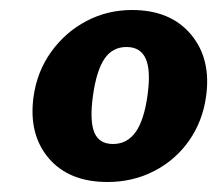

<svg xmlns="http://www.w3.org/2000/svg" viewBox="-20 -772 434 384"><path d="M392 -578Q385 -529 358 -490.5Q331 -452 288.5 -430Q246 -408 195 -408Q118 -408 77.5 -455.5Q37 -503 47 -578Q54 -629 82.5 -668.5Q111 -708 153 -730Q195 -752 244 -752Q321 -752 362 -703Q403 -654 392 -578ZM233 -678Q205 -678 189 -654.5Q173 -631 166 -581Q159 -531 168.5 -507.5Q178 -484 206 -484Q234 -484 251 -507.5Q268 -531 275 -581Q282 -631 271.5 -654.5Q261 -678 233 -678Z"/></svg>

Font: Morrison ExtraBold
Style: Regular
Weight: 800
Designer: Pablo Impallari, Rodrigo Fuenzalida (Modified by Dan O. Williams)
Version: Version 0.03;June 6, 2019;FontCreator 11.5.0.2425 64-bit; tt